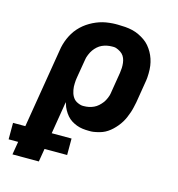

<svg xmlns="http://www.w3.org/2000/svg" viewBox="-160 -624 869 935"><g transform="rotate(15 275.0 -156.5)"><path d="M-13 215 -2 149H-50V66H12L78 -334Q80 -349 84.5 -365Q89 -381 95.5 -396Q102 -411 110.5 -425Q119 -439 130.5 -452Q142 -465 155 -475.5Q168 -486 182.5 -494.5Q197 -503 212.5 -509.5Q228 -516 243.5 -520Q259 -524 277.5 -526Q296 -528 307 -528H320Q338 -528 357 -526.5Q376 -525 393 -521Q410 -517 426 -509.5Q442 -502 456.5 -492Q471 -482 482 -469Q493 -456 501.5 -441Q510 -426 515.5 -409.5Q521 -393 523.5 -375.5Q526 -358 525.5 -336Q525 -314 523 -302L504 -186Q501 -172 498 -158.5Q495 -145 490.5 -132Q486 -119 480.5 -106Q475 -93 467.5 -80.5Q460 -68 450.5 -56.5Q441 -45 430.5 -35Q420 -25 408 -17Q396 -9 383 -4Q370 1 353 4.5Q336 8 328 8H316Q300 8 284.5 6Q269 4 254.5 -1.5Q240 -7 227.5 -15Q215 -23 205 -34.5Q195 -46 186.5 -61.5Q178 -77 176 -87L172 -98L145 66H245V149H131L120 215ZM255 -102H262Q274 -102 286.5 -104.5Q299 -107 311 -112.5Q323 -118 333 -127Q343 -136 351 -146.5Q359 -157 365 -171.5Q371 -186 372 -194L390 -304Q392 -317 392.5 -329.5Q393 -342 391.5 -354.5Q390 -367 385.5 -378Q381 -389 373 -397Q365 -405 351.5 -411.5Q338 -418 330 -418H320Q308 -418 295 -415.5Q282 -413 270 -407.5Q258 -402 248 -393Q238 -384 230.5 -373.5Q223 -363 217 -348.5Q211 -334 210 -326L194 -231Q192 -222 191.5 -214Q191 -206 190.5 -197.5Q190 -189 190.5 -181Q191 -173 192.5 -165Q194 -157 196.5 -149Q199 -141 203 -134Q207 -127 212 -121.5Q217 -116 224 -112Q231 -108 240 -105Q249 -102 255 -102Z"/></g></svg>

Font: Iosevka Aile Extrabold Oblique
Style: Regular
Weight: 800
Italic angle: -9°
Designer: Belleve Invis
Foundry: Belleve Invis
Version: Version 31.1.0; ttfautohint (v1.8.4)